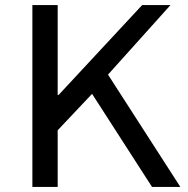

<svg xmlns="http://www.w3.org/2000/svg" viewBox="-20 -739 743 759"><path d="M108 -719H208V-364H212L542 -719H654L407 -444L693 0H581L344 -368L208 -224V0H108Z"/></svg>

Font: Nebula Sans Medium
Style: Regular
Weight: 500
Designer: Paul D. Hunt for Adobe (as Source Sans)
Foundry: Nebula Entertainment & Broadcasting LLC
Version: Version 1.010